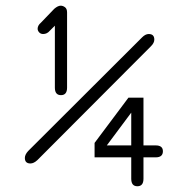

<svg xmlns="http://www.w3.org/2000/svg" viewBox="-20 -646 649 675"><path d="M155.3 -538.1Q145.5 -526.4 131.8 -526.4Q123 -526.4 117.7 -532.2Q112.3 -538.1 112.3 -544.9Q112.3 -556.6 124 -566.4L170.9 -615.2Q183.6 -626 193.4 -626Q201.2 -626 208.5 -620.6Q215.8 -615.2 215.8 -602.5V-337.9Q215.8 -311.5 194.3 -311.5Q172.9 -311.5 172.9 -337.9V-555.7ZM522.5 -506.8Q522.5 -495.1 510.7 -483.4L111.3 -83Q98.6 -71.3 86.9 -71.3Q67.4 -71.3 67.4 -90.8Q67.4 -102.5 79.1 -115.2L479.5 -514.6Q491.2 -526.4 502.9 -526.4Q522.5 -526.4 522.5 -506.8ZM484.4 -92.8V-17.6Q484.4 8.8 462.9 8.8Q441.4 8.8 441.4 -17.6V-92.8H312.5V-143.6L431.6 -302.7H484.4V-134.8H527.3Q552.7 -134.8 552.7 -114.3Q552.7 -92.8 527.3 -92.8ZM441.4 -134.8V-250L355.5 -134.8Z"/></svg>

Font: Jura
Style: Book
Weight: 400
Version: Version 2.3